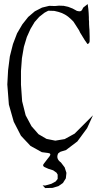

<svg xmlns="http://www.w3.org/2000/svg" viewBox="-20 -789 540 961"><path d="M425.8 -668.9 426.8 -651.4 427.7 -640.6 428.7 -606.4V-584Q428.7 -572.3 418 -568.4L404.3 -587.9L380.9 -626L376 -636.7L358.4 -664.1L347.7 -680.7L334 -694.3L320.3 -706.1L305.7 -715.8L290 -723.6L272.5 -729.5L252 -734.4L221.7 -735.4L203.1 -725.6L176.8 -705.1L153.3 -678.7L132.8 -644.5L114.3 -603.5L99.6 -554.7L89.8 -498L85 -433.6V-365.2L90.8 -282.2L108.4 -211.9L137.7 -157.2L172.9 -117.2L212.9 -93.8L256.8 -85L303.7 -92.8L353.5 -120.1L402.3 -168.9L445.3 -211.9L416 -147.5L367.2 -81.1L310.5 -38.1L282.2 -29.3L271.5 -21.5Q257.8 4.9 285.2 24.4L303.7 48.8L312.5 76.2L309.6 103.5L294.9 127L272.5 142.6L243.2 151.4L206.1 152.3L193.4 138.7L206.1 139.6L237.3 130.9L258.8 119.1L268.6 106.4V85L262.7 75.2L246.1 63.5L221.7 55.7L202.1 46.9Q190.4 40 200.2 29.3L219.7 3.9L227.5 -5.9Q239.3 -21.5 219.7 -23.4L189.5 -27.3L132.8 -58.6L85 -109.4L48.8 -179.7L24.4 -265.6L16.6 -366.2L20.5 -437.5L29.3 -506.8L44.9 -568.4L65.4 -622.1L91.8 -667L121.1 -704.1L154.3 -732.4L190.4 -751L226.6 -759.8L254.9 -758.8L275.4 -760.7L298.8 -759.8L321.3 -754.9L343.8 -746.1L365.2 -734.4L376 -732.4Q386.7 -731.4 391.6 -741.2L396.5 -751L418.9 -768.6L421.9 -746.1L422.9 -735.4L423.8 -723.6L424.8 -702.1V-691.4L425.8 -680.7Z"/></svg>

Font: B2 Hana
Style: Regular
Weight: 500
Version: 2020-08-05; (max)